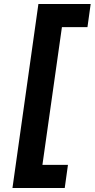

<svg xmlns="http://www.w3.org/2000/svg" viewBox="-20 -765 471 955"><path d="M42 170H302L318 55H191L288 -630H415L431 -745H171Z"/></svg>

Font: Mluvka Bold
Style: Italic
Weight: 700
Italic angle: -8°
Designer: Modified by Jiří Krblich, Original typeface by Gumpita Rahayu
Foundry: Gumpita Rahayu & Jiří Krblich
Version: Version 2.000;Glyphs 3.1.1 (3134)